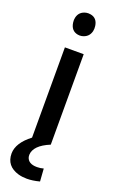

<svg xmlns="http://www.w3.org/2000/svg" viewBox="-179 -730 579 974"><g transform="rotate(20 111.0 -243.0)"><path d="M124 -571.3Q161.1 -579.1 169.9 -614.3Q172.9 -627.9 170.9 -642.6Q165 -684.6 127.9 -690.4Q116.2 -692.4 105.5 -690.4Q68.4 -682.6 60.5 -647.5Q57.6 -634.8 59.6 -621.1Q65.4 -578.1 102.5 -571.3Q113.3 -569.3 124 -571.3ZM177.7 194.3 172.9 126Q156.2 130.9 137.7 130.9Q89.8 130.9 81.1 96.7Q80.1 90.8 80.1 85.9Q82 34.2 165 0V-488.3H63.5V-1Q-5.9 51.8 -6.8 109.4Q-6.8 177.7 63.5 198.2Q85 204.1 109.4 204.1Q140.6 204.1 177.7 194.3Z"/></g></svg>

Font: Yaldevi Colombo SemiBold
Style: Regular
Weight: 600
Designer: Sol Matas, Denzil Rajitha, Kosala Senevirathne and Pathum Egodawatta
Foundry: Mooniak
Version: Version 1.020 ; ttfautohint (v1.6)